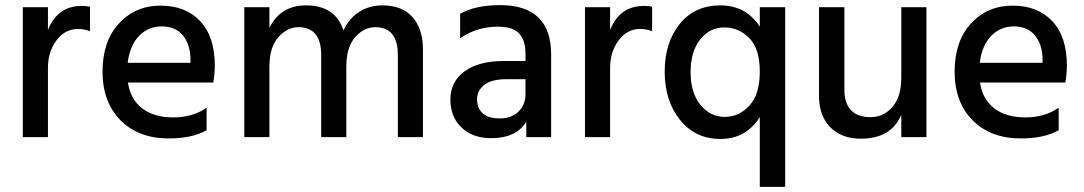

<svg xmlns="http://www.w3.org/2000/svg" viewBox="-20 -535 4228 749"><path d="M167 0H69V-507H167V-418Q204 -512 300 -512Q314 -512 331 -509V-413Q310 -422 284 -422Q233 -422 200 -377Q167 -332 167 -270Z M478 -290H723V-308Q721 -365 692 -398.5Q663 -432 611 -432Q559 -432 523 -395.5Q487 -359 478 -290ZM638 5Q520 5 450 -66Q380 -137 380 -255.5Q380 -374 444 -443.5Q508 -513 606 -513Q704 -513 761 -452.5Q818 -392 818 -278Q818 -247 812 -213H479Q489 -147 535 -112Q581 -77 656.5 -77Q732 -77 786 -115V-27Q730 5 638 5Z M1630 0H1532V-320Q1532 -429 1444 -429Q1400 -429 1365.5 -390Q1331 -351 1331 -275V0H1233V-320Q1233 -429 1144 -429Q1101 -429 1066 -390Q1031 -351 1031 -275V0H933V-507H1031V-426Q1074 -514 1174 -514Q1288 -514 1320 -416Q1341 -463 1381 -488.5Q1421 -514 1471 -514Q1549 -514 1589.5 -468Q1630 -422 1630 -341Z M1896 4Q1824 4 1780.5 -37.5Q1737 -79 1737 -147.5Q1737 -216 1792 -256.5Q1847 -297 1946 -297H2030V-326Q2030 -378 2005 -404.5Q1980 -431 1922 -431Q1841 -431 1775 -386V-481Q1834 -515 1931 -515Q2130 -515 2130 -322V0H2033V-60Q1994 4 1896 4ZM2030 -169V-226H1954Q1898 -226 1869.5 -204Q1841 -182 1841 -147.5Q1841 -113 1863 -93Q1885 -73 1930 -73Q1975 -73 2002.5 -99.5Q2030 -126 2030 -169Z M2360 0H2262V-507H2360V-418Q2397 -512 2493 -512Q2507 -512 2524 -509V-413Q2503 -422 2477 -422Q2426 -422 2393 -377Q2360 -332 2360 -270Z M3043 194H2944V-78Q2890 7 2791 7Q2692 7 2632.5 -67.5Q2573 -142 2573 -255.5Q2573 -369 2631.5 -441.5Q2690 -514 2790 -514Q2890 -514 2944 -431V-507H3043ZM2805.5 -428Q2749 -428 2711.5 -381Q2674 -334 2674 -253.5Q2674 -173 2712.5 -126Q2751 -79 2807 -79Q2863 -79 2903.5 -123Q2944 -167 2944 -256Q2944 -345 2903 -386.5Q2862 -428 2805.5 -428Z M3594 0H3496V-87Q3456 6 3338 6Q3263 6 3219 -38.5Q3175 -83 3175 -161V-507H3274V-185Q3274 -133 3299.5 -105.5Q3325 -78 3376 -78Q3427 -78 3461.5 -118Q3496 -158 3496 -231V-507H3594Z M3802 -290H4047V-308Q4045 -365 4016 -398.5Q3987 -432 3935 -432Q3883 -432 3847 -395.5Q3811 -359 3802 -290ZM3962 5Q3844 5 3774 -66Q3704 -137 3704 -255.5Q3704 -374 3768 -443.5Q3832 -513 3930 -513Q4028 -513 4085 -452.5Q4142 -392 4142 -278Q4142 -247 4136 -213H3803Q3813 -147 3859 -112Q3905 -77 3980.5 -77Q4056 -77 4110 -115V-27Q4054 5 3962 5Z"/></svg>

Font: Hind Jalandhar Medium
Style: Regular
Weight: 500
Designer: Namrata Goyal
Foundry: Indian Type Foundry
Version: Version 0.702;PS 1.0;hotconv 1.0.81;makeotf.lib2.5.63406